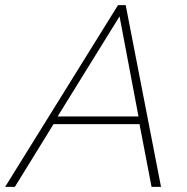

<svg xmlns="http://www.w3.org/2000/svg" viewBox="-61 -730 729 750"><path d="M400 -710H430L568 0H531L484 -245H148L-3 0H-41ZM480 -275 406 -666 164 -275Z"/></svg>

Font: Raleway ExtraLight
Style: Italic
Weight: 200
Italic angle: -12°
Designer: Matt McInerney, Pablo Impallari, Rodrigo Fuenzalida
Foundry: Matt McInerney, Pablo Impallari, Rodrigo Fuenzalida
Version: Version 4.026